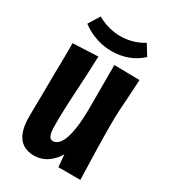

<svg xmlns="http://www.w3.org/2000/svg" viewBox="-174 -776 770 872"><g transform="rotate(30 211.0 -340.0)"><path d="M145 10Q112 10 88 -5Q64 -20 51.5 -51.5Q39 -83 39 -132Q39 -153 39.5 -181Q40 -209 40.5 -243.5Q41 -278 41 -317Q41 -344 41.5 -367.5Q42 -391 42.5 -414.5Q43 -438 43 -463.5Q43 -489 43 -520L175 -526Q174 -501 173 -477.5Q172 -454 171 -428.5Q170 -403 168 -372.5Q166 -342 164 -301Q163 -279 162 -258.5Q161 -238 160.5 -220Q160 -202 160 -185.5Q160 -169 160 -155Q160 -132 163 -117.5Q166 -103 172 -96.5Q178 -90 188 -90Q200 -90 212.5 -100Q225 -110 235 -134.5Q245 -159 251 -201.5Q257 -244 257 -309L316 -311Q315 -257 308 -208.5Q301 -160 288 -120Q275 -80 254.5 -51Q234 -22 206.5 -6Q179 10 145 10ZM269 0 259 -112Q258 -165 257.5 -213.5Q257 -262 257 -309Q257 -339 257 -372Q257 -405 257 -436Q257 -467 257 -491.5Q257 -516 257 -529L390 -527Q388 -491 386.5 -464Q385 -437 383.5 -415.5Q382 -394 380.5 -373Q379 -352 378.5 -330.5Q378 -309 378 -282Q378 -257 378.5 -221.5Q379 -186 380 -147.5Q381 -109 382 -76Q383 -43 383.5 -22Q384 -1 384 0ZM214 -577Q173 -577 132 -590.5Q91 -604 57 -630L93 -689Q121 -673 152 -664.5Q183 -656 214 -656Q247 -656 278 -665Q309 -674 334 -690L368 -635Q337 -606 297.5 -591.5Q258 -577 214 -577Z"/></g></svg>

Font: Truculenta Black
Style: Regular
Weight: 900
Version: Version 1.002